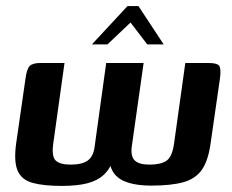

<svg xmlns="http://www.w3.org/2000/svg" viewBox="-20 -606 764 631"><path d="M183 5Q123 5 87 -5Q51 -15 38 -45Q25 -75 33 -134L64 -349Q68 -379 77.5 -389Q87 -399 113 -399H192L155 -134Q149 -91 163.5 -78Q178 -65 212 -65Q250 -65 268.5 -78.5Q287 -92 291 -124L329 -399H452L413 -124Q409 -92 423 -78.5Q437 -65 472 -65Q509 -65 527.5 -78Q546 -91 552 -134L589 -399H665Q694 -399 700.5 -389.5Q707 -380 703 -349L672 -134Q664 -77 643 -47.5Q622 -18 582 -7Q542 4 477 4Q434 4 403.5 -5Q373 -14 357 -33.5Q341 -53 339 -85H354Q342 -51 321 -31.5Q300 -12 266.5 -3.5Q233 5 183 5ZM282 -460 399 -586H435L518 -460H464L409 -532L333 -460Z"/></svg>

Font: Genos Thin SemiBold
Style: Italic
Weight: 600
Italic angle: -8°
Version: Version 1.010